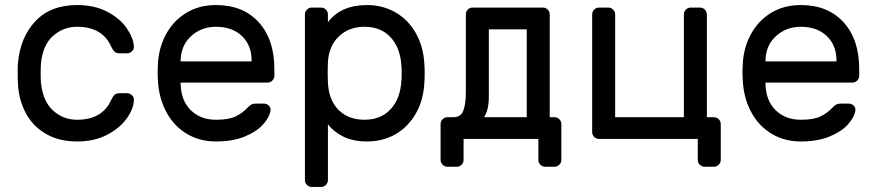

<svg xmlns="http://www.w3.org/2000/svg" viewBox="-20 -550 3467 760"><path d="M420 -154Q427 -169 434 -175Q441 -181 453 -181H483Q494 -181 502 -173.5Q510 -166 510 -156Q510 -122 483 -83Q456 -44 405 -17Q354 10 285 10Q214 10 162 -20Q110 -50 82 -102.5Q54 -155 51 -220Q50 -232 50 -266Q50 -290 51 -300Q60 -402 120 -466Q180 -530 285 -530Q354 -530 404.5 -503.5Q455 -477 481.5 -438.5Q508 -400 510 -366Q511 -355 502.5 -347Q494 -339 483 -339H453Q441 -339 434 -345Q427 -351 420 -366Q385 -444 285 -444Q230 -444 189 -407Q148 -370 142 -295Q141 -284 141 -259Q141 -236 142 -225Q149 -150 189.5 -113Q230 -76 285 -76Q385 -76 420 -154Z M1066 -277V-250Q1066 -239 1058 -231Q1050 -223 1039 -223H695V-217Q697 -151 735.5 -113.5Q774 -76 835 -76Q885 -76 912.5 -89Q940 -102 962 -126Q970 -134 976.5 -137Q983 -140 994 -140H1024Q1036 -140 1044 -132Q1052 -124 1051 -113Q1047 -86 1021.5 -57.5Q996 -29 948.5 -9.5Q901 10 835 10Q771 10 721 -19.5Q671 -49 641.5 -101Q612 -153 606 -218Q604 -248 604 -264Q604 -280 606 -310Q612 -372 641.5 -422Q671 -472 720.5 -501Q770 -530 835 -530Q942 -530 1004 -462Q1066 -394 1066 -277ZM976 -307V-310Q976 -371 937.5 -407.5Q899 -444 835 -444Q777 -444 736.5 -407Q696 -370 695 -310V-307Z M1278 163Q1278 174 1270 182Q1262 190 1251 190H1214Q1203 190 1195 182Q1187 174 1187 163V-493Q1187 -504 1195 -512Q1203 -520 1214 -520H1251Q1262 -520 1270 -512Q1278 -504 1278 -493V-462Q1329 -530 1433 -530Q1495 -530 1545.5 -501Q1596 -472 1626.5 -418Q1657 -364 1660 -292Q1661 -282 1661 -260Q1661 -237 1660 -227Q1657 -155 1626.5 -101.5Q1596 -48 1546 -19Q1496 10 1433 10Q1377 10 1338.5 -9.5Q1300 -29 1278 -58ZM1423 -76Q1488 -76 1526.5 -118Q1565 -160 1569 -232Q1570 -242 1570 -260Q1570 -278 1569 -288Q1565 -360 1526.5 -402Q1488 -444 1423 -444Q1361 -444 1321 -405.5Q1281 -367 1278 -303L1277 -264L1278 -224Q1281 -154 1320 -115Q1359 -76 1423 -76Z M1850 -520H2129Q2140 -520 2148 -512Q2156 -504 2156 -493V-86H2175Q2186 -86 2194 -78Q2202 -70 2202 -59V83Q2202 94 2194 102Q2186 110 2175 110H2138Q2127 110 2119 102Q2111 94 2111 83V0H1815V83Q1815 94 1807 102Q1799 110 1788 110H1751Q1740 110 1732 102Q1724 94 1724 83V-59Q1724 -70 1732 -78Q1740 -86 1751 -86H1774Q1804 -86 1814 -112Q1824 -138 1824 -185V-493Q1824 -504 1831.5 -512Q1839 -520 1850 -520ZM1915 -434V-169Q1915 -114 1896 -86H2065V-434Z M2687 -493Q2687 -504 2695 -512Q2703 -520 2714 -520H2751Q2762 -520 2770 -512Q2778 -504 2778 -493V-86H2806Q2817 -86 2825 -78Q2833 -70 2833 -59V83Q2833 94 2825 102Q2817 110 2806 110H2769Q2758 110 2750 102Q2742 94 2742 83V0H2351Q2340 0 2332 -8Q2324 -16 2324 -27V-493Q2324 -504 2332 -512Q2340 -520 2351 -520H2388Q2399 -520 2407 -512Q2415 -504 2415 -493V-86H2687Z M3381 -277V-250Q3381 -239 3373 -231Q3365 -223 3354 -223H3010V-217Q3012 -151 3050.5 -113.5Q3089 -76 3150 -76Q3200 -76 3227.5 -89Q3255 -102 3277 -126Q3285 -134 3291.5 -137Q3298 -140 3309 -140H3339Q3351 -140 3359 -132Q3367 -124 3366 -113Q3362 -86 3336.5 -57.5Q3311 -29 3263.5 -9.5Q3216 10 3150 10Q3086 10 3036 -19.5Q2986 -49 2956.5 -101Q2927 -153 2921 -218Q2919 -248 2919 -264Q2919 -280 2921 -310Q2927 -372 2956.5 -422Q2986 -472 3035.5 -501Q3085 -530 3150 -530Q3257 -530 3319 -462Q3381 -394 3381 -277ZM3291 -307V-310Q3291 -371 3252.5 -407.5Q3214 -444 3150 -444Q3092 -444 3051.5 -407Q3011 -370 3010 -310V-307Z"/></svg>

Font: Rubik
Style: Regular
Weight: 400
Designer: Hubert & Fischer
Foundry: Hubert & Fischer
Version: Version 1.100